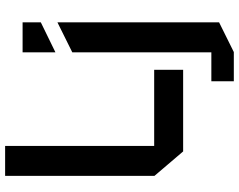

<svg xmlns="http://www.w3.org/2000/svg" viewBox="-114 -640 956 769"><g transform="rotate(-90 364.5 -255.0)"><path d="M143 0 45 -115V-116H470V0ZM45 -116V-713H165V-116ZM540 203V-444L659 -503H660V144L541 203ZM424 203V113H540V203ZM540 -512V-643H660V-570L541 -512Z"/></g></svg>

Font: Foldit Medium
Style: Regular
Weight: 500
Version: Version 1.003